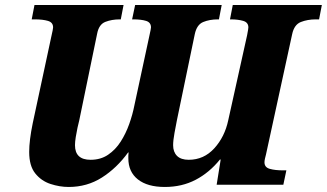

<svg xmlns="http://www.w3.org/2000/svg" viewBox="-20 -734 1299 763"><path d="M253 9Q217 9 180.5 -3Q144 -15 120 -45Q96 -75 96 -130Q96 -176 110 -244L184 -589Q191 -619 191 -625Q191 -645 170.5 -651Q150 -657 119 -657H106L117 -714H471L460 -657H456Q424 -657 398.5 -647Q373 -637 366 -600L295 -256Q292 -245 288 -226.5Q284 -208 281 -189Q278 -170 278 -157Q278 -99 340 -99Q380 -99 409.5 -119Q439 -139 459.5 -171Q480 -203 493.5 -241Q507 -279 514 -315L573 -589Q580 -620 580 -625Q580 -645 560.5 -651Q541 -657 510 -657H505L517 -714H861L850 -657H846Q813 -657 787.5 -646.5Q762 -636 754 -598L683 -256Q679 -236 673.5 -206Q668 -176 668 -157Q668 -130 683.5 -114.5Q699 -99 730 -99Q790 -99 831.5 -144.5Q873 -190 887 -256L962 -594Q967 -620 967 -625Q967 -645 946.5 -651Q926 -657 897 -657H894L905 -714H1259L1248 -657H1235Q1202 -657 1175.5 -646.5Q1149 -636 1141 -598L1037 -120Q1035 -113 1033 -104Q1031 -95 1031 -89Q1031 -69 1052 -63Q1073 -57 1105 -57H1118L1106 0H841L857 -100H854Q812 -48 757.5 -19.5Q703 9 635 9Q566 9 528 -21Q490 -51 490 -105Q490 -109 490 -115Q490 -121 491 -128H489Q444 -66 385 -28.5Q326 9 253 9Z"/></svg>

Font: Noto Serif ExtraBold
Style: Italic
Weight: 800
Italic angle: -12°
Designer: Monotype Design Team
Foundry: Monotype Imaging Inc.
Version: Version 2.013